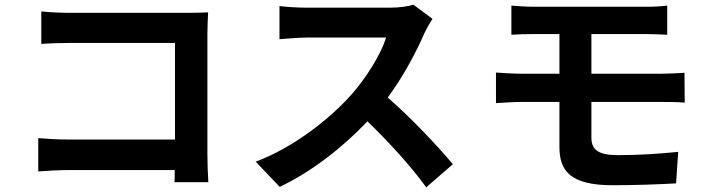

<svg xmlns="http://www.w3.org/2000/svg" viewBox="-20 -759 3040 823"><path d="M157 -710V-571C185 -573 239 -575 281 -575H730V-161H269C224 -161 179 -164 144 -167V-24C177 -27 234 -30 273 -30H729C729 -11 729 6 728 22H873C871 -8 869 -61 869 -96V-614C869 -643 871 -683 872 -706C855 -705 813 -704 784 -704H280C246 -704 194 -706 157 -710Z M1834 -678 1752 -739C1732 -732 1692 -726 1649 -726H1296C1266 -726 1205 -729 1178 -733V-591C1199 -592 1254 -598 1296 -598H1635C1613 -527 1552 -428 1486 -353C1392 -248 1237 -126 1076 -66L1179 42C1316 -23 1449 -127 1555 -239C1649 -148 1742 -46 1807 44L1921 -55C1862 -127 1741 -255 1642 -341C1709 -431 1765 -538 1799 -616C1808 -636 1826 -667 1834 -678Z M2172 -735V-610C2201 -612 2233 -613 2269 -613H2378V-443H2215C2184 -443 2134 -446 2106 -448V-317C2136 -319 2186 -322 2215 -322H2378V-129C2378 -28 2423 35 2606 35C2700 35 2813 31 2878 27L2887 -108C2807 -100 2719 -94 2629 -94C2549 -94 2515 -114 2515 -169V-322H2820C2842 -322 2887 -322 2915 -319L2914 -447C2888 -445 2838 -443 2817 -443H2515V-613H2750C2786 -613 2814 -611 2840 -610V-735C2817 -732 2784 -730 2750 -730H2269C2233 -730 2201 -733 2172 -735Z"/></svg>

Font: Source Han Sans CN
Style: Bold
Weight: 700
Designer: Ryoko NISHIZUKA 西塚涼子 (kana, bopomofo & ideographs); Paul D. Hunt (Latin, Greek & Cyrillic); Sandoll Communications 산돌커뮤니
Foundry: Adobe
Version: Version 2.001;hotconv 1.0.107;makeotfexe 2.5.65593